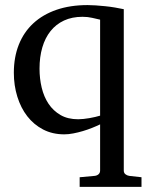

<svg xmlns="http://www.w3.org/2000/svg" viewBox="-20 -514 589 752"><path d="M292 217.8V180.2L351.1 174.8Q359.9 173.8 366 168.5Q372.1 163.1 372.1 153.8V-26.9Q357.9 -20 340.8 -13.2Q323.7 -6.3 304.9 -0.7Q286.1 4.9 267.3 8.5Q248.5 12.2 231.9 12.2Q185.5 12.2 148.9 -6.8Q112.3 -25.9 86.9 -58.6Q61.5 -91.3 47.9 -135.3Q34.2 -179.2 34.2 -229Q34.2 -290 53.7 -339.1Q73.2 -388.2 110.4 -422.6Q147.5 -457 201.2 -475.6Q254.9 -494.1 323.2 -494.1Q336.9 -494.1 355 -492.9Q373 -491.7 392.1 -489.7Q411.1 -487.8 430.2 -484.6Q449.2 -481.4 464.8 -478V153.8Q464.8 163.1 470.9 168.2Q477.1 173.3 485.8 174.8L534.2 180.2V217.8ZM372.1 -437Q358.4 -439.9 341.1 -444.1Q323.7 -448.2 303.2 -448.2Q262.2 -448.2 230.7 -433.6Q199.2 -418.9 178 -392.3Q156.7 -365.7 145.8 -328.4Q134.8 -291 134.8 -245.1Q134.8 -206.5 143.3 -170.7Q151.9 -134.8 170.2 -107.4Q188.5 -80.1 217 -63.5Q245.6 -46.9 286.1 -46.9Q295.4 -46.9 306.9 -48.1Q318.4 -49.3 330.1 -51.3Q341.8 -53.2 352.8 -55.9Q363.8 -58.6 372.1 -61Z"/></svg>

Font: Tagmukay Beta
Style: Regular
Weight: 400
Designer: Peter Martin
Foundry: SIL International
Version: Version 2.000; dev 82b92eM